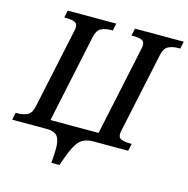

<svg xmlns="http://www.w3.org/2000/svg" viewBox="-148 -835 1121 1145"><g transform="rotate(15 412.0 -263.0)"><path d="M270 188 274 136Q274 122 274.5 115Q275 108 275 99Q275 45 256.5 22.5Q238 0 193 0H-22L-13 -45H1Q34 -45 59.5 -57.5Q85 -70 94 -114L198 -603Q202 -619 202 -631Q202 -655 182.5 -662Q163 -669 132 -669H120L130 -714H429L420 -669H408Q375 -669 349 -656.5Q323 -644 314 -600L199 -57H496L612 -603Q616 -619 616 -631Q616 -655 597 -662Q578 -669 547 -669H535L545 -714H846L836 -669H823Q790 -669 764 -656.5Q738 -644 729 -600L625 -111Q621 -95 621 -83Q621 -60 640.5 -52.5Q660 -45 692 -45H704L694 0H479Q425 0 396 29Q367 58 341 130L320 188Z"/></g></svg>

Font: Noto Serif Medium
Style: Italic
Weight: 500
Italic angle: -12°
Designer: Monotype Design Team
Foundry: Monotype Imaging Inc.
Version: Version 2.014; ttfautohint (v1.8.4.7-5d5b)